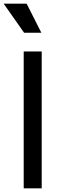

<svg xmlns="http://www.w3.org/2000/svg" viewBox="-46 -1025 330 1045"><path d="M83 0V-745H181V0ZM85 -847 -26 -1005H99L179 -847Z"/></svg>

Font: Pitagon Sans Text Medium
Style: Regular
Weight: 500
Designer: Travis Tran
Foundry: Pitagon
Version: Version 1.000; ttfautohint (v1.8.4.7-5d5b);gftools[0.9.26]